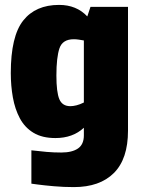

<svg xmlns="http://www.w3.org/2000/svg" viewBox="-20 -603 582 783"><path d="M281 160Q240 160 200 156.5Q160 153 134 149.5Q108 146 108 146V10Q142 14 170.5 16.5Q199 19 230 19Q274 19 298 2.5Q322 -14 322 -51V-82Q277 -40 206 -40Q152 -40 116.5 -61.5Q81 -83 61 -120.5Q41 -158 32.5 -205.5Q24 -253 24 -305Q24 -455 74.5 -519Q125 -583 221 -583Q292 -583 336 -536L349 -575H502V-70Q502 45 444.5 102.5Q387 160 281 160ZM267 -170Q278 -170 292 -173.5Q306 -177 322 -185V-438Q311 -440 300.5 -441.5Q290 -443 281 -443Q235 -443 222.5 -406Q210 -369 210 -295Q210 -227 222 -198.5Q234 -170 267 -170Z"/></svg>

Font: Protest Strike
Style: Regular
Weight: 400
Designer: Octavio Pardo
Foundry: Ashler Design
Version: Version 2.005; ttfautohint (v1.8.4.7-5d5b)